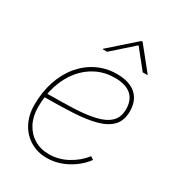

<svg xmlns="http://www.w3.org/2000/svg" viewBox="-183 -873 910 993"><g transform="rotate(30 272.0 -376.5)"><path d="M246.6 7.8Q190.4 7.8 147 -18.6Q103.5 -44.9 79.1 -91.6Q54.7 -138.2 54.7 -199.2Q54.7 -274.9 75.9 -339.1Q97.2 -403.3 136.5 -450.7Q175.8 -498 229.5 -524.2Q283.2 -550.3 347.2 -550.3Q396.5 -550.3 430.7 -534.4Q464.8 -518.6 482.2 -488.5Q499.5 -458.5 499.5 -416.5Q499.5 -360.8 469.7 -329.1Q439.9 -297.4 384.3 -282.2Q328.6 -267.1 249.8 -262.9Q170.9 -258.8 73.7 -258.8V-281.2Q164.6 -281.2 238.8 -284.2Q313 -287.1 366.2 -299.6Q419.4 -312 448.2 -339.4Q477.1 -366.7 477.1 -415Q477.1 -470.2 444.3 -499Q411.6 -527.8 347.2 -527.8Q288.1 -527.8 238.5 -503.4Q189 -479 152.8 -434.6Q116.7 -390.1 96.9 -330.3Q77.1 -270.5 77.1 -199.2Q77.1 -144 98.6 -102.5Q120.1 -61 158.2 -37.8Q196.3 -14.6 246.6 -14.6Q304.2 -14.6 356.2 -43Q408.2 -71.3 441.9 -115.2L460 -103Q423.8 -54.2 366.5 -23.2Q309.1 7.8 246.6 7.8ZM243.2 -624H216.8L217.3 -627L368.7 -760.7H376.5L483.9 -627L483.4 -624H456.1L367.7 -734.4Z"/></g></svg>

Font: Inter 16pt Thin
Style: Italic
Weight: 250
Italic angle: -9.3988°
Version: Version 4.001;git-66647c0bb